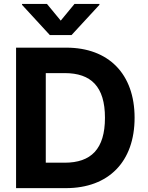

<svg xmlns="http://www.w3.org/2000/svg" viewBox="-20 -974 767 994"><path d="M321 0C542.6 0 676.8 -137.1 676.8 -364.3C676.8 -590.9 542.6 -727.3 323.2 -727.3H63.2V0ZM94.1 -948.9 237.9 -792.6H350.5L494.7 -948.9V-953.8H365.8L294.4 -867.2L223 -953.8H94.1ZM217 -131.7V-595.5H315C451.3 -595.5 523.4 -525.9 523.4 -364.3C523.4 -202.1 451.3 -131.7 314.6 -131.7Z"/></svg>

Font: Magic Ui Pro
Style: Bold
Weight: 700
Designer: Stefan Endress, Andreas Faust
Version: Version 1.000;FEAKit 1.0